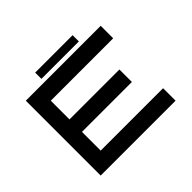

<svg xmlns="http://www.w3.org/2000/svg" viewBox="-180 -1102 1360 1360"><g transform="rotate(-45 500.0 -422.0)"><path d="M250 -125H875V0H125V-750H875V-625H250V-437.5H750V-312.5H250ZM687.5 -781.2H312.5V-843.8H687.5Z"/></g></svg>

Font: Xanmono
Style: Regular
Weight: 400
Designer: GGBotNet
Foundry: GGBotNet
Version: 1.00